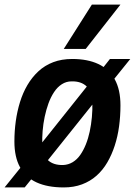

<svg xmlns="http://www.w3.org/2000/svg" viewBox="-32 -810 590 840"><path d="M449 -552H538L430 -418L427 -421L151 -76L147 -78L76 10H-12L101 -130L105 -127L385 -478L389 -476ZM247 10Q176 10 128 -12Q80 -34 55.5 -78.5Q31 -123 31 -191Q31 -236 37 -279.5Q43 -323 55.5 -363.5Q68 -404 88 -438Q108 -472 136 -498Q164 -524 201 -538Q238 -552 284 -552Q351 -552 398 -530Q445 -508 470 -463Q495 -418 495 -349Q495 -302 489 -257.5Q483 -213 470 -173Q457 -133 437.5 -99.5Q418 -66 390.5 -41.5Q363 -17 327 -3.5Q291 10 247 10ZM244 -88Q267 -89 286 -100.5Q305 -112 319 -132Q333 -152 343.5 -178Q354 -204 360.5 -234.5Q367 -265 370 -297.5Q373 -330 372 -361Q371 -409 347 -432Q323 -455 281 -454Q258 -454 238.5 -441.5Q219 -429 204.5 -407Q190 -385 180 -357.5Q170 -330 163.5 -299Q157 -268 154.5 -237Q152 -206 153 -179Q154 -131 178 -109Q202 -87 244 -88ZM247 -596 370 -790H495L343 -596Z"/></svg>

Font: Georama ExtraCondensed Thin SemiBold
Style: Italic
Weight: 600
Italic angle: -9°
Version: Version 1.001